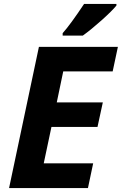

<svg xmlns="http://www.w3.org/2000/svg" viewBox="-20 -951 616 971"><path d="M424.8 0H25.9L176.8 -713.9H576.2L549.8 -589.8H299.8L267.1 -433.1H500L473.1 -309.1H240.2L201.2 -125H451.2ZM296.9 -783.2Q335.4 -826.2 405.3 -931.2H568.8V-922.9Q546.4 -895.5 493.7 -848.4Q440.9 -801.3 398.9 -771H296.9Z"/></svg>

Font: CAA NEO Sans
Style: Bold Italic
Weight: 700
Italic angle: -12°
Version: Version 1.10